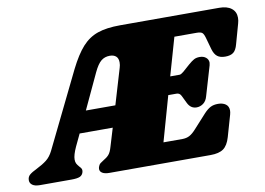

<svg xmlns="http://www.w3.org/2000/svg" viewBox="-114 -778 1232 891"><g transform="rotate(-10 502.5 -333.0)"><path d="M1046 -606Q1046 -592 1042 -579L1016 -486Q1009 -459 995.5 -448.5Q982 -438 957 -438Q933 -438 919.5 -448.5Q906 -459 899 -483L883 -540Q878 -558 871 -564Q864 -570 844 -570H740L689 -392H733Q740 -392 752 -402L786 -432Q801 -445 812 -451Q823 -457 839 -457Q857 -457 868.5 -447.5Q880 -438 880 -423Q880 -419 878 -411L837 -272Q831 -250 816.5 -239.5Q802 -229 785 -229Q757 -229 743 -258L726 -293Q719 -308 704 -308H665L605 -96H694Q713 -96 727.5 -103.5Q742 -111 759 -130L819 -196Q835 -213 849.5 -220.5Q864 -228 885 -228Q907 -228 921 -218Q935 -208 935 -188Q935 -180 932 -169L903 -68Q892 -30 871 -15Q850 0 810 0H333Q312 0 300.5 -7Q289 -14 289 -26Q289 -32 292 -39Q295 -47 300.5 -51.5Q306 -56 316 -62Q332 -71 342 -82Q352 -93 359 -118L385 -204H229L202 -147Q185 -110 185 -89Q185 -77 189 -69.5Q193 -62 201 -53Q208 -46 210.5 -40.5Q213 -35 211 -26Q207 -11 194.5 -5.5Q182 0 155 0H6Q-17 0 -29 -8.5Q-41 -17 -41 -31Q-41 -47 -30 -56.5Q-19 -66 4 -77Q34 -92 52.5 -106.5Q71 -121 84 -147L258 -503Q290 -567 321.5 -602Q353 -637 395 -651.5Q437 -666 501 -666H968Q1005 -666 1025.5 -650Q1046 -634 1046 -606ZM415 -304 465 -472Q469 -484 469 -497Q469 -516 458.5 -525.5Q448 -535 429 -535Q405 -535 388 -521Q371 -507 354 -471L276 -304Z"/></g></svg>

Font: Shrikhand
Style: Regular
Weight: 400
Italic angle: -14°
Version: Version 1.000;PS 1.000;hotconv 1.0.88;makeotf.lib2.5.647800